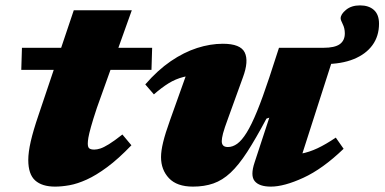

<svg xmlns="http://www.w3.org/2000/svg" viewBox="-20 -678 1428 713"><path d="M59 -418.5 61.5 -500.5H545L542.5 -418.5ZM340 -278Q325 -233 317.8 -206.8Q310.5 -180.5 308.2 -166.8Q306 -153 306 -145Q306 -130.5 312.2 -126.5Q318.5 -122.5 330 -122.5Q340 -122.5 352.5 -126.5Q365 -130.5 384.5 -142.5Q404 -154.5 434.5 -178.5L468 -138.5Q419.5 -88 378.2 -57.5Q337 -27 302.2 -11.2Q267.5 4.5 238.2 9.8Q209 15 184.5 15Q136 15 110.5 -8Q85 -31 85 -84Q85 -112.5 94.2 -153Q103.5 -193.5 123 -250.5L254 -640H469.5Z M925.5 -75 980 -241 969.5 -237.5Q929.5 -162.5 897.8 -113.5Q866 -64.5 836 -36.5Q806 -8.5 772.5 3.2Q739 15 696.5 15Q637 15 607.5 -16.2Q578 -47.5 578 -94.5Q578 -117.5 585.8 -149.8Q593.5 -182 611.5 -232L692 -457.5L733 -400.5Q691.5 -400 661.5 -392.2Q631.5 -384.5 605.8 -368.5Q580 -352.5 551.5 -327.5L519.5 -364.5Q565.5 -417.5 614.2 -450.8Q663 -484 712 -499.8Q761 -515.5 807.5 -515.5Q873 -515.5 888.8 -483.2Q904.5 -451 882 -390.5L827.5 -240Q813 -201 808.2 -182.5Q803.5 -164 803.5 -154Q803.5 -143 809 -137.5Q814.5 -132 826.5 -132Q844 -132 861 -144.2Q878 -156.5 896 -185.5Q914 -214.5 934.5 -264.5Q955 -314.5 980 -390L1016 -500.5H1229L1079 -33.5L1028.5 -102.5Q1066.5 -101.5 1097.5 -107.2Q1128.5 -113 1159.2 -127.5Q1190 -142 1227 -167L1256 -125.5Q1178 -50.5 1106.5 -17.8Q1035 15 986 15Q942.5 15 925.8 -5.5Q909 -26 925.5 -75ZM1387.5 -590Q1387.5 -544 1363.2 -510.5Q1339 -477 1293.5 -458.5Q1248 -440 1183.5 -440H1094L1114 -500.5H1181Q1223 -500.5 1241.8 -514Q1260.5 -527.5 1260.5 -554Q1260.5 -573 1252.8 -588.2Q1245 -603.5 1245 -610Q1245 -625 1265 -641.5Q1285 -658 1317 -658Q1349.5 -658 1368.5 -641Q1387.5 -624 1387.5 -590Z"/></svg>

Font: Newsreader 9pt ExtraBold
Style: Italic
Weight: 800
Italic angle: -17°
Designer: Hugues Gentile
Foundry: Production Type
Version: Version 1.003